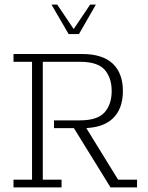

<svg xmlns="http://www.w3.org/2000/svg" viewBox="-20 -819 647 839"><path d="M39 0V-34H120V-549H39V-583H339Q428 -583 472.5 -541Q517 -499 517 -421Q517 -343 472.5 -301Q428 -259 341 -259H326L348 -274L496 -34H579V0H463L303 -259H216V-293H329Q406 -293 437 -328Q468 -363 468 -421Q468 -479 437.5 -514Q407 -549 329 -549H167V-34H249V0ZM280 -670 205 -799H230L302 -692L374 -799H399L325 -670Z"/></svg>

Font: Rokkitt ExtraLight
Style: Regular
Weight: 250
Version: Version 3.103